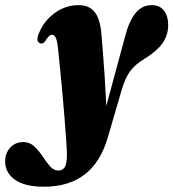

<svg xmlns="http://www.w3.org/2000/svg" viewBox="-135 -478 674 746"><path d="M351.5 -338Q366.5 -396 391.5 -427Q416.5 -458 455 -458Q486 -458 502.2 -436.5Q518.5 -415 518.5 -381.5Q518.5 -340 495.5 -308.8Q472.5 -277.5 425.5 -249Q390 -227.5 370.5 -201.2Q351 -175 337 -126L284.5 53.5Q230 247.5 36 247.5Q-39 247.5 -77 220.2Q-115 193 -115 149.5Q-115 117 -95.2 95.5Q-75.5 74 -44.5 74Q-19.5 74 -1.8 90.8Q16 107.5 30.5 129.5Q45 151.5 59.2 168Q73.5 184.5 91.5 184.5Q108 184.5 116.5 171.8Q125 159 125 123Q125 107 122.2 66.8Q119.5 26.5 115.2 -26Q111 -78.5 106 -132.2Q101 -186 96.5 -230.5Q92 -275 89.5 -298Q86 -324 80.5 -333.5Q75 -343 67.5 -343Q55 -343 39.5 -316.5Q30.5 -305 19 -310.5Q2.5 -319 17.5 -352Q36.5 -397.5 78.2 -427.8Q120 -458 170.5 -458Q209.5 -458 230.8 -433.8Q252 -409.5 258 -356.5Q260.5 -327.5 264.5 -279.8Q268.5 -232 272 -176Q275.5 -120 278 -66.5Z"/></svg>

Font: Fraunces 144pt Soft Black
Style: Italic
Weight: 900
Italic angle: -16°
Version: Version 1.000;[b76b70a41]